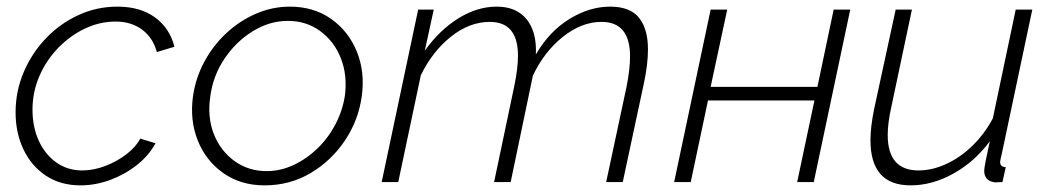

<svg xmlns="http://www.w3.org/2000/svg" viewBox="-20 -549 3166 579"><path d="M223 10Q162 10 118 -19.5Q74 -49 50.5 -99Q27 -149 27 -210Q27 -274 51.5 -331.5Q76 -389 118.5 -433.5Q161 -478 216.5 -503.5Q272 -529 334 -529Q403 -529 447.5 -496.5Q492 -464 506 -408L453 -392Q441 -436 408 -460Q375 -484 329 -484Q281 -484 236.5 -463Q192 -442 156 -405Q120 -368 99 -320Q78 -272 78 -218Q78 -166 97 -124.5Q116 -83 150 -59Q184 -35 228 -35Q262 -35 297.5 -48.5Q333 -62 361.5 -84Q390 -106 403 -131L449 -117Q429 -80 393 -51.5Q357 -23 312.5 -6.5Q268 10 223 10Z M778 10Q706 10 653.5 -27Q601 -64 576.5 -125Q552 -186 562 -259Q570 -314 596 -362.5Q622 -411 662 -448.5Q702 -486 751.5 -507.5Q801 -529 854 -529Q926 -529 978.5 -492Q1031 -455 1056 -393.5Q1081 -332 1071 -259Q1061 -186 1020 -125Q979 -64 916.5 -27Q854 10 778 10ZM784 -33Q826 -33 865.5 -51.5Q905 -70 937.5 -101.5Q970 -133 991.5 -174Q1013 -215 1020 -260Q1028 -322 1008 -373Q988 -424 946 -455Q904 -486 848 -486Q793 -486 742.5 -455Q692 -424 657 -372Q622 -320 614 -257Q605 -195 625 -144.5Q645 -94 687 -63.5Q729 -33 784 -33Z M1241 -520H1288L1261 -396Q1305 -458 1362 -493.5Q1419 -529 1478 -529Q1537 -529 1568 -491Q1599 -453 1596 -385Q1637 -455 1697.5 -492Q1758 -529 1820 -529Q1880 -529 1907 -495.5Q1934 -462 1934 -400Q1934 -355 1922 -299L1858 0H1808L1870 -290Q1880 -342 1880 -379Q1880 -483 1794 -483Q1734 -483 1677.5 -438Q1621 -393 1587 -321L1520 0H1470L1531 -290Q1542 -343 1542 -381Q1542 -483 1457 -483Q1396 -483 1340 -438.5Q1284 -394 1249 -322L1181 0H1131Z M2013 0 2123 -520H2173L2123 -287H2445L2494 -520H2544L2434 0H2384L2436 -246H2115L2063 0Z M2726 10Q2605 10 2605 -126Q2605 -166 2616 -220L2681 -520H2730L2668 -227Q2657 -178 2657 -142Q2657 -35 2750 -35Q2791 -35 2833.5 -54.5Q2876 -74 2912.5 -109.5Q2949 -145 2974 -192L3043 -520H3093L3001 -85Q2999 -77 2997.5 -70Q2996 -63 2996 -61Q2996 -45 3013 -45L3003 0Q2989 1 2981 1Q2948 -3 2948 -34Q2948 -38 2949 -44.5Q2950 -51 2953.5 -69Q2957 -87 2965 -123Q2919 -61 2855 -25.5Q2791 10 2726 10Z"/></svg>

Font: Raleway Light
Style: Italic
Weight: 300
Italic angle: -12°
Designer: Matt McInerney, Pablo Impallari, Rodrigo Fuenzalida
Foundry: Matt McInerney, Pablo Impallari, Rodrigo Fuenzalida
Version: Version 4.026